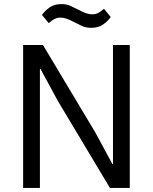

<svg xmlns="http://www.w3.org/2000/svg" viewBox="-20 -918 747 938"><path d="M262 -426 178 -581H175V0H93V-698H190L445 -272L529 -117H532V-698H614V0H517ZM426 -782Q400 -782 381 -791Q362 -800 346 -808Q322 -821 305.5 -826.5Q289 -832 276 -832Q259 -832 246 -825Q233 -818 218 -805L185 -845Q199 -865 222 -881.5Q245 -898 280 -898Q306 -898 325 -889Q344 -880 360 -872Q384 -859 400.5 -853.5Q417 -848 430 -848Q447 -848 460 -855Q473 -862 488 -875L521 -835Q507 -815 484 -798.5Q461 -782 426 -782Z"/></svg>

Font: IBM Plex Sans Devanagari
Style: Regular
Weight: 400
Designer: Mike Abbink, Paul van der Laan, Pieter van Rosmalen, Erin McLaughlin
Foundry: Bold Monday
Version: Version 1.1